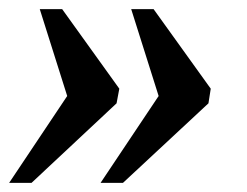

<svg xmlns="http://www.w3.org/2000/svg" viewBox="-21 -436 541 420"><path d="M248 -36H199L326 -226L266 -416H315L440 -242L435 -210ZM48 -36H-1L126 -226L66 -416H115L240 -242L234 -210Z"/></svg>

Font: Libra Serif Modern
Style: Bold Italic
Weight: 700
Italic angle: -12°
Designer: Stefan Peev, Context Ltd
Foundry: Stefan Peev, Context Ltd
Version: Version 1.000